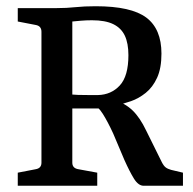

<svg xmlns="http://www.w3.org/2000/svg" viewBox="-20 -596 619 616"><path d="M37 0V-42L94 -53Q113 -56 113 -74V-494Q113 -513 94 -516L37 -527V-570H162Q194 -570 222 -573Q250 -576 287 -576Q401 -576 449.5 -539.5Q498 -503 498 -424Q498 -377 484 -346.5Q470 -316 447.5 -298Q425 -280 400.5 -271.5Q376 -263 355 -259L322 -248Q286 -248 252.5 -248Q219 -248 197 -248V-295Q211 -292 230.5 -291.5Q250 -291 268 -291Q286 -291 294 -291Q337 -292 364.5 -322Q392 -352 392 -419Q392 -457 380.5 -481.5Q369 -506 343.5 -518.5Q318 -531 275 -531Q256 -531 239 -529.5Q222 -528 212 -527V-74Q212 -56 232 -53L292 -42V0ZM441 0Q424 0 410 -22.5Q396 -45 379 -83L343 -168Q326 -205 310 -230.5Q294 -256 275 -263L343 -277Q381 -265 405 -242Q429 -219 449 -177L499 -76Q505 -64 511.5 -59Q518 -54 529 -51L567 -42V0Z"/></svg>

Font: Rasa Medium
Style: Regular
Weight: 500
Designer: Anna Giedrys (Yrsa+Rasa design), David Brezina (Yrsa art-direction, Rasa art-direction, design)
Foundry: Rosetta Type Foundry
Version: Version 2.004